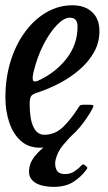

<svg xmlns="http://www.w3.org/2000/svg" viewBox="-24 -550 408 728"><path d="M-3.5 -180Q-3.5 -255 16.5 -318.8Q36.5 -382.5 71.8 -430Q107 -477.5 153 -503.8Q199 -530 250.5 -530Q297.5 -530 325.2 -504.2Q353 -478.5 353 -432Q353 -388 332 -351.2Q311 -314.5 276.5 -285Q242 -255.5 200.2 -233.8Q158.5 -212 116.5 -198.5Q100.5 -193.5 94.5 -186.2Q88.5 -179 88.5 -155Q88.5 -99.5 102.5 -69.2Q116.5 -39 144 -39Q185.5 -39 216.5 -69.8Q247.5 -100.5 274.5 -144Q278.5 -150.5 282.8 -151.8Q287 -153 298 -153H312.5Q327 -153 329.5 -150.2Q332 -147.5 325.5 -136Q304 -97.5 275.8 -64.2Q247.5 -31 210.8 -10.5Q174 10 127 10Q83 10 54 -16.8Q25 -43.5 10.8 -86.8Q-3.5 -130 -3.5 -180ZM120.5 -244Q186 -274 227.8 -327.2Q269.5 -380.5 270 -447Q271 -483 241 -483Q218 -483 190.8 -454.2Q163.5 -425.5 140 -379Q116.5 -332.5 103.5 -278Q98.5 -258 100.5 -247.2Q102.5 -236.5 120.5 -244ZM180 158.5Q152 158.5 128.8 151.5Q105.5 144.5 93.8 127.8Q82 111 88 82.5Q94 54.5 120.5 28Q147 1.5 181.5 -21.5Q216 -44.5 246.5 -62.5Q267 -75 271.5 -67.5Q274 -63.5 269.8 -58Q265.5 -52.5 258 -45.5Q236.5 -26 214.8 0.5Q193 27 186.5 57.5Q182.5 76.5 189.8 93.2Q197 110 223 110Q241.5 110 256.5 100.8Q271.5 91.5 282.5 79.5Q291 69.5 297.5 76L303.5 81Q307.5 84.5 307 87Q306.5 89.5 302.5 95Q281.5 122.5 252.8 140.5Q224 158.5 180 158.5Z"/></svg>

Font: Besley* Condensed
Style: Italic
Weight: 400
Width: 3
Italic angle: -13°
Designer: Owen Earl
Foundry: indestructible type*
Version: Version 3.000; ttfautohint (v1.8.3)